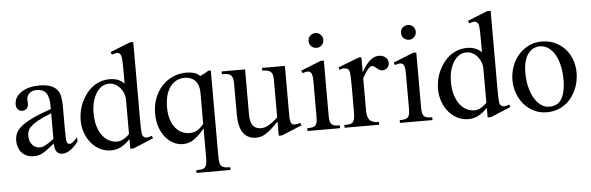

<svg xmlns="http://www.w3.org/2000/svg" viewBox="-54 -883 3954 1285"><g transform="rotate(-5 1923.0 -240.0)"><path d="M443.8 -64.5Q388.7 8.3 336.9 8.3Q326.2 8.3 316.7 4.9Q307.1 1.5 300 -6.8Q293 -15.1 288.8 -29.1Q284.7 -43 284.7 -64.5Q255.4 -41.5 236.1 -27.1Q216.8 -12.7 201.9 -4.9Q187 2.9 173.6 5.6Q160.2 8.3 142.6 8.3Q118.7 8.3 99.1 0.2Q79.6 -7.8 65.4 -22.7Q51.3 -37.6 43.5 -58.8Q35.6 -80.1 35.6 -106Q35.6 -130.9 44.7 -153.3Q53.7 -175.8 80.6 -198.5Q107.4 -221.2 156.2 -245.1Q205.1 -269 284.7 -296.4V-314.9Q284.7 -347.2 279.5 -369.1Q274.4 -391.1 264.2 -405Q253.9 -418.9 238.3 -425Q222.7 -431.2 201.2 -431.2Q170.4 -431.2 152.8 -415.3Q135.3 -399.4 133.8 -376.5L134.8 -347.2Q135.7 -326.2 124.3 -313.7Q112.8 -301.3 94.2 -301.3Q74.7 -301.3 64 -313.7Q53.2 -326.2 53.2 -348.1Q53.2 -374.5 66.7 -395.3Q80.1 -416 102.8 -430.4Q125.5 -444.8 155 -452.4Q184.6 -460 216.8 -460Q265.1 -460 294.7 -449.5Q324.2 -439 340.3 -419.2Q356.4 -399.4 361.6 -371.1Q366.7 -342.8 366.7 -307.6V-155.3Q366.7 -124 367.7 -104Q368.7 -84 369.1 -77.1Q371.6 -64 376.5 -58.6Q381.3 -53.2 390.6 -53.2Q395 -53.2 398.9 -54.4Q402.8 -55.7 408.2 -59.6Q413.6 -63.5 421.9 -71.3Q430.2 -79.1 443.8 -92.8ZM284.7 -267.6Q228 -245.6 195.1 -227.3Q162.1 -209 145 -192.4Q127.9 -175.8 123.3 -160.4Q118.7 -145 118.7 -128.9Q118.7 -111.3 124 -96.7Q129.4 -82 138.4 -71Q147.5 -60.1 159.9 -53.7Q172.4 -47.4 186.5 -46.9Q205.6 -45.9 229.7 -58.6Q253.9 -71.3 284.7 -96.2Z M813.5 14.6H791.5V-49.8Q761.7 -18.6 731 -2Q700.2 14.6 661.1 14.6Q624 14.6 590.6 -2Q557.1 -18.6 532 -47.9Q506.8 -77.1 491.9 -117.4Q477.1 -157.7 477.1 -205.1Q477.1 -233.9 483.4 -264.2Q489.7 -294.4 502.4 -322.8Q515.1 -351.1 533.7 -376.2Q552.2 -401.4 576.2 -420.2Q600.1 -439 629.9 -450Q659.7 -460.9 694.3 -460.9Q723.6 -460.9 747.8 -451.9Q772 -442.9 791.5 -423.3V-506.3Q791.5 -543.5 790.8 -564.9Q790 -586.4 788.3 -598.4Q786.6 -610.4 783.7 -615.2Q780.8 -620.1 776.4 -624.5Q768.1 -632.8 755.6 -631.6Q743.2 -630.4 723.6 -623.5L716.8 -641.1L851.1 -694.8H873.5V-177.2Q873.5 -141.1 874 -119.4Q874.5 -97.7 876 -85Q877.4 -72.3 880.4 -66.4Q883.3 -60.5 888.7 -56.6Q897.5 -49.3 910.4 -50.3Q923.3 -51.3 942.9 -58.6L948.7 -41.5ZM791.5 -315.9Q791.5 -334.5 784.4 -354.5Q777.3 -374.5 764.2 -391.4Q751 -408.2 731.9 -419.4Q712.9 -430.7 688.5 -431.2Q663.6 -432.1 641.6 -419.2Q619.6 -406.2 603.3 -381.8Q586.9 -357.4 577.1 -322.3Q567.4 -287.1 567.4 -244.1Q567.4 -189.9 580.1 -151.4Q592.8 -112.8 612.8 -88.4Q632.8 -64 657.2 -52.5Q681.6 -41 705.1 -40.5Q728.5 -40.5 749.5 -51.5Q770.5 -62.5 791.5 -84.5Z M1219.2 214.8V196.3Q1240.7 196.3 1254.6 194.1Q1268.6 191.9 1276.9 183.6Q1285.2 175.3 1288.6 159.4Q1292 143.6 1292 115.7V-78.1Q1270.5 -51.8 1251.7 -34.2Q1232.9 -16.6 1215.6 -5.6Q1198.2 5.4 1180.9 10Q1163.6 14.6 1145 14.6Q1114.3 14.6 1084.5 0Q1054.7 -14.6 1030.8 -42.7Q1006.8 -70.8 992.2 -111.6Q977.5 -152.3 977.5 -204.1Q977.5 -260.3 995.1 -307.1Q1012.7 -354 1043.9 -387.9Q1075.2 -421.9 1117.4 -440.9Q1159.7 -460 1208.5 -460Q1236.3 -460 1260 -453.4Q1283.7 -446.8 1300.8 -429.2Q1315.4 -436.5 1329.8 -443.8Q1344.2 -451.2 1356.9 -460H1374V115.7Q1374 141.1 1377 157Q1379.9 172.9 1387.9 181.6Q1396 190.4 1410.4 193.4Q1424.8 196.3 1447.3 196.3V214.8ZM1292 -318.8Q1292 -342.8 1285.9 -362.5Q1279.8 -382.3 1267.6 -396.5Q1255.4 -410.6 1236.6 -418.5Q1217.8 -426.3 1192.9 -426.3Q1166 -426.3 1141.8 -414.8Q1117.7 -403.3 1099.6 -380.1Q1081.5 -356.9 1071 -322Q1060.5 -287.1 1060.5 -239.7Q1060.5 -193.4 1071.5 -158.7Q1082.5 -124 1101.3 -101.1Q1120.1 -78.1 1144.8 -66.7Q1169.4 -55.2 1196.3 -55.2Q1211.9 -55.2 1224.6 -58.6Q1237.3 -62 1248.5 -68.6Q1259.8 -75.2 1270.3 -85Q1280.8 -94.7 1292 -107.4Z M1811 14.6H1789.1V-81.1Q1760.7 -51.3 1739.5 -32.7Q1718.3 -14.2 1700.9 -3.7Q1683.6 6.8 1668.5 10.7Q1653.3 14.6 1637.2 14.6Q1611.3 14.6 1592.5 6.6Q1573.7 -1.5 1560.8 -14.9Q1547.9 -28.3 1540 -45.9Q1532.2 -63.5 1528.1 -82.8Q1523.9 -102.1 1522.7 -122.1Q1521.5 -142.1 1521.5 -159.7V-359.9Q1521.5 -381.8 1517.6 -395.5Q1513.7 -409.2 1504.6 -416.5Q1495.6 -423.8 1481 -426.5Q1466.3 -429.2 1445.3 -429.2V-447.3H1603V-147.9Q1603 -128.9 1605.5 -110.6Q1607.9 -92.3 1616 -77.9Q1624 -63.5 1638.7 -54.7Q1653.3 -45.9 1677.2 -45.9Q1687 -45.9 1698.5 -48.8Q1710 -51.8 1723.9 -59.1Q1737.8 -66.4 1753.9 -78.6Q1770 -90.8 1789.1 -109.4V-363.8Q1789.1 -384.3 1784.9 -396.7Q1780.8 -409.2 1772 -416.3Q1763.2 -423.3 1749.5 -426Q1735.8 -428.7 1716.8 -429.2V-447.3H1870.6V-118.7Q1870.6 -98.6 1872.3 -85.7Q1874 -72.8 1877.7 -64.9Q1881.3 -57.1 1887.2 -54.2Q1893.1 -51.3 1900.9 -51.3Q1907.7 -51.3 1918.5 -53Q1929.2 -54.7 1939.9 -58.6L1946.8 -41.5Z M2142.1 -599.6Q2142.1 -578.6 2128.2 -564Q2114.3 -549.3 2092.8 -549.3Q2071.3 -549.3 2057.1 -563.5Q2043 -577.6 2043 -599.6Q2043 -610.4 2046.9 -619.4Q2050.8 -628.4 2057.6 -634.8Q2064.5 -641.1 2073.5 -644.8Q2082.5 -648.4 2092.8 -648.4Q2103 -648.4 2112.1 -644.5Q2121.1 -640.6 2127.7 -634Q2134.3 -627.4 2138.2 -618.7Q2142.1 -609.9 2142.1 -599.6ZM1983.4 0V-18.6Q2004.4 -18.6 2017.8 -21.5Q2031.2 -24.4 2038.8 -32.5Q2046.4 -40.5 2049.1 -54.9Q2051.8 -69.3 2051.8 -91.8V-331.1Q2051.8 -363.3 2044.7 -379.9Q2037.6 -396.5 2018.1 -396.5Q2011.2 -396.5 2002.9 -394.5Q1994.6 -392.6 1983.4 -388.7L1977.1 -406.2L2112.3 -460H2133.3V-91.8Q2133.3 -69.3 2136.2 -54.9Q2139.2 -40.5 2146.7 -32.5Q2154.3 -24.4 2167.7 -21.5Q2181.2 -18.6 2202.1 -18.6V0Z M2564.9 -406.2Q2564.9 -397.5 2561.5 -389.2Q2558.1 -380.9 2552 -374.8Q2545.9 -368.7 2537.8 -364.7Q2529.8 -360.8 2520.5 -360.8Q2508.3 -360.8 2498.8 -366.2Q2489.3 -371.6 2481.4 -378.2Q2473.6 -384.8 2466.3 -390.1Q2459 -395.5 2451.2 -395.5Q2439 -395.5 2421.6 -375.2Q2404.3 -355 2385.7 -319.3V-104Q2385.7 -83 2389.2 -66.9Q2392.6 -50.8 2401.4 -40Q2410.2 -29.3 2425.5 -23.9Q2440.9 -18.6 2464.8 -18.6V0H2232.4V-18.6Q2253.4 -18.6 2267.3 -20.8Q2281.2 -22.9 2289.3 -31.2Q2297.4 -39.6 2300.8 -56.2Q2304.2 -72.8 2304.2 -101.1V-274.4Q2304.2 -309.6 2303.5 -330.3Q2302.7 -351.1 2301 -362.8Q2299.3 -374.5 2296.4 -379.9Q2293.5 -385.3 2289.6 -389.6Q2278.8 -395.5 2265.9 -396.5Q2252.9 -397.5 2232.4 -388.7L2228 -406.2L2366.7 -460H2385.7V-359.9Q2441.4 -460 2501.5 -460Q2514.6 -460 2526.4 -456.1Q2538.1 -452.1 2546.6 -445.1Q2555.2 -438 2560.1 -428Q2564.9 -418 2564.9 -406.2Z M2763.2 -599.6Q2763.2 -578.6 2749.3 -564Q2735.4 -549.3 2713.9 -549.3Q2692.4 -549.3 2678.2 -563.5Q2664.1 -577.6 2664.1 -599.6Q2664.1 -610.4 2668 -619.4Q2671.9 -628.4 2678.7 -634.8Q2685.5 -641.1 2694.6 -644.8Q2703.6 -648.4 2713.9 -648.4Q2724.1 -648.4 2733.2 -644.5Q2742.2 -640.6 2748.8 -634Q2755.4 -627.4 2759.3 -618.7Q2763.2 -609.9 2763.2 -599.6ZM2604.5 0V-18.6Q2625.5 -18.6 2638.9 -21.5Q2652.3 -24.4 2659.9 -32.5Q2667.5 -40.5 2670.2 -54.9Q2672.9 -69.3 2672.9 -91.8V-331.1Q2672.9 -363.3 2665.8 -379.9Q2658.7 -396.5 2639.2 -396.5Q2632.3 -396.5 2624 -394.5Q2615.7 -392.6 2604.5 -388.7L2598.1 -406.2L2733.4 -460H2754.4V-91.8Q2754.4 -69.3 2757.3 -54.9Q2760.3 -40.5 2767.8 -32.5Q2775.4 -24.4 2788.8 -21.5Q2802.2 -18.6 2823.2 -18.6V0Z M3214.4 14.6H3192.4V-49.8Q3162.6 -18.6 3131.8 -2Q3101.1 14.6 3062 14.6Q3024.9 14.6 2991.5 -2Q2958 -18.6 2932.9 -47.9Q2907.7 -77.1 2892.8 -117.4Q2877.9 -157.7 2877.9 -205.1Q2877.9 -233.9 2884.3 -264.2Q2890.6 -294.4 2903.3 -322.8Q2916 -351.1 2934.6 -376.2Q2953.1 -401.4 2977.1 -420.2Q3001 -439 3030.8 -450Q3060.5 -460.9 3095.2 -460.9Q3124.5 -460.9 3148.7 -451.9Q3172.9 -442.9 3192.4 -423.3V-506.3Q3192.4 -543.5 3191.7 -564.9Q3190.9 -586.4 3189.2 -598.4Q3187.5 -610.4 3184.6 -615.2Q3181.6 -620.1 3177.2 -624.5Q3168.9 -632.8 3156.5 -631.6Q3144 -630.4 3124.5 -623.5L3117.7 -641.1L3252 -694.8H3274.4V-177.2Q3274.4 -141.1 3274.9 -119.4Q3275.4 -97.7 3276.9 -85Q3278.3 -72.3 3281.2 -66.4Q3284.2 -60.5 3289.6 -56.6Q3298.3 -49.3 3311.3 -50.3Q3324.2 -51.3 3343.8 -58.6L3349.6 -41.5ZM3192.4 -315.9Q3192.4 -334.5 3185.3 -354.5Q3178.2 -374.5 3165 -391.4Q3151.9 -408.2 3132.8 -419.4Q3113.8 -430.7 3089.4 -431.2Q3064.5 -432.1 3042.5 -419.2Q3020.5 -406.2 3004.2 -381.8Q2987.8 -357.4 2978 -322.3Q2968.3 -287.1 2968.3 -244.1Q2968.3 -189.9 2981 -151.4Q2993.7 -112.8 3013.7 -88.4Q3033.7 -64 3058.1 -52.5Q3082.5 -41 3106 -40.5Q3129.4 -40.5 3150.4 -51.5Q3171.4 -62.5 3192.4 -84.5Z M3811.5 -231.9Q3811.5 -203.1 3805.4 -173.6Q3799.3 -144 3787.1 -116.7Q3774.9 -89.4 3756.3 -65.4Q3737.8 -41.5 3713.4 -23.7Q3689 -5.9 3658.2 4.4Q3627.4 14.6 3590.8 14.6Q3543.9 14.6 3505.1 -4.4Q3466.3 -23.4 3438.2 -55.7Q3410.2 -87.9 3394.8 -130.4Q3379.4 -172.9 3379.4 -219.2Q3379.4 -264.6 3394.3 -307.9Q3409.2 -351.1 3437.3 -384.8Q3465.3 -418.5 3505.4 -439.2Q3545.4 -460 3595.7 -460Q3644 -460 3683.6 -442.4Q3723.1 -424.8 3751.7 -394Q3780.3 -363.3 3795.9 -321.5Q3811.5 -279.8 3811.5 -231.9ZM3720.2 -194.3Q3720.2 -244.1 3710.4 -287.1Q3700.7 -330.1 3682.6 -361.6Q3664.6 -393.1 3638.7 -411.1Q3612.8 -429.2 3580.6 -429.2Q3561.5 -429.2 3541.7 -420.9Q3522 -412.6 3505.9 -393.1Q3489.7 -373.5 3479.7 -341.1Q3469.7 -308.6 3469.7 -259.8Q3469.7 -211.9 3479.7 -168.5Q3489.7 -125 3508.3 -92.3Q3526.9 -59.6 3553 -40.3Q3579.1 -21 3611.3 -21Q3635.7 -21 3655.8 -30Q3675.8 -39.1 3689.9 -59.6Q3704.1 -80.1 3712.2 -113.3Q3720.2 -146.5 3720.2 -194.3Z"/></g></svg>

Font: Doulos SIL Compact
Style: Regular
Weight: 400
Designer: Walt Agee, Victor Gaultney, Peter Martin, Debbi Hosken
Foundry: SIL International
Version: Version 4.110; 2011; Maintenance release ; LnSpcTght